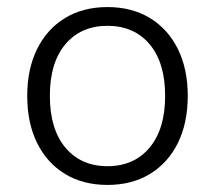

<svg xmlns="http://www.w3.org/2000/svg" viewBox="-20 -515 608 543"><path d="M284 8Q215 8 164 -23Q113 -54 85 -110.5Q57 -167 57 -244Q57 -320 85 -376.5Q113 -433 164 -464Q215 -495 284 -495Q353 -495 404 -464Q455 -433 483 -376.5Q511 -320 511 -244Q511 -167 483 -110.5Q455 -54 404 -23Q353 8 284 8ZM284 -45Q359 -45 403 -97.5Q447 -150 447 -244Q447 -338 403 -390Q359 -442 284 -442Q209 -442 165 -390Q121 -338 121 -244Q121 -150 165 -97.5Q209 -45 284 -45Z"/></svg>

Font: Nunito Sans 11pt Light
Style: Regular
Weight: 300
Version: Version 3.101;gftools[0.9.27]